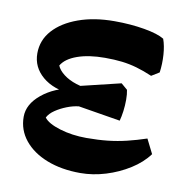

<svg xmlns="http://www.w3.org/2000/svg" viewBox="-64 -557 599 631"><g transform="rotate(10 235.5 -241.5)"><path d="M244 14Q181 14 132.5 -5Q84 -24 56.5 -58Q29 -92 29 -136Q29 -178 70.5 -212Q112 -246 174 -256L182 -265L327 -300L348 -282Q351 -268 351 -249Q351 -230 348.5 -211Q346 -192 342 -178L202 -201Q183 -199 162.5 -191Q142 -183 125 -171.5Q108 -160 101 -146Q114 -128 155 -115.5Q196 -103 244 -103Q283 -103 315 -106.5Q347 -110 378 -117.5Q409 -125 442 -136L466 -88Q444 -58 407.5 -35Q371 -12 328.5 1Q286 14 244 14ZM238 -228 172 -237Q110 -241 73.5 -272Q37 -303 37 -349Q37 -393 66.5 -426Q96 -459 148.5 -478Q201 -497 269 -497Q323 -497 369 -489Q415 -481 436 -468Q444 -446 446 -416Q448 -386 444 -357L418 -341Q390 -353 365.5 -360Q341 -367 316 -370Q291 -373 259 -373Q205 -373 167 -359.5Q129 -346 115 -322Q121 -307 138.5 -293.5Q156 -280 181 -272Q206 -264 232 -262Z"/></g></svg>

Font: Eczar SemiBold
Style: Regular
Weight: 600
Designer: Vaibhav Singh
Foundry: Rosetta Type Foundry
Version: Version 2.000